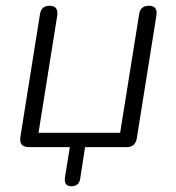

<svg xmlns="http://www.w3.org/2000/svg" viewBox="-20 -512 614 668"><path d="M228 136Q202 136 206 105L223 0H82Q45 0 51 -36L119 -462Q123 -492 153 -492Q184 -492 179 -457L114 -50H398L464 -462Q468 -492 498 -492Q530 -492 524 -457L456 -31Q451 0 420 0H276L259 110Q255 136 228 136Z"/></svg>

Font: Nunito Light
Style: Italic
Weight: 300
Italic angle: -9°
Designer: Vernon Adams
Foundry: Vernon Adams
Version: Version 3.601; ttfautohint (v1.8.2.53-6de2)